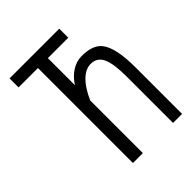

<svg xmlns="http://www.w3.org/2000/svg" viewBox="-198 -790 896 896"><g transform="rotate(-45 250.0 -342.5)"><path d="M150.4 1H215.8V-346.7Q242.2 -406.2 275.4 -437.5Q305.7 -465.8 337.9 -465.8Q379.9 -465.8 397.5 -427.7Q415 -390.6 415 -304.7V1H474.6V-305.7Q474.6 -438.5 435.5 -485.4Q406.2 -521.5 334 -521.5Q298.8 -521.5 267.6 -501Q237.3 -481.4 215.8 -447.3V-626H350.6V-685.5H22.5V-626H150.4Z"/></g></svg>

Font: DotumChe
Style: Regular
Weight: 400
Monospace: yes
Version: Version 2.21